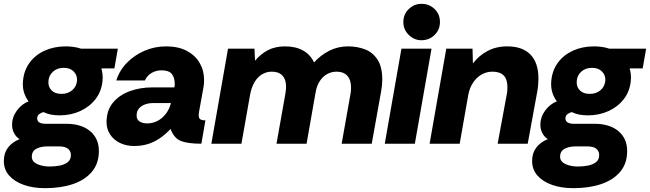

<svg xmlns="http://www.w3.org/2000/svg" viewBox="-72 -750 3392 1002"><path d="M163 232Q101 232 52.5 215Q4 198 -24 166.5Q-52 135 -52 90Q-52 49 -30.5 20.5Q-9 -8 30 -24Q11 -36 1 -56Q-9 -76 -9 -98Q-9 -139 16 -173Q41 -207 77 -221Q60 -244 52.5 -270.5Q45 -297 48 -328Q53 -383 83 -423.5Q113 -464 162 -486Q211 -508 271 -508Q315 -508 351 -496H543L525 -393H457Q461 -379 463 -362.5Q465 -346 463 -328Q458 -274 427 -233.5Q396 -193 347 -170.5Q298 -148 239 -148Q215 -148 194 -152Q173 -156 155 -165Q142 -162 132 -154Q122 -146 122 -132Q122 -104 167 -104H273Q353 -104 398.5 -65.5Q444 -27 444 38Q444 103 408 146Q372 189 309 210.5Q246 232 163 232ZM187 119Q212 119 237.5 114.5Q263 110 280.5 97Q298 84 298 59Q298 39 283 26.5Q268 14 236 14H174Q141 14 117.5 26.5Q94 39 94 68Q94 93 121.5 106Q149 119 187 119ZM249 -260Q282 -260 304.5 -279Q327 -298 330 -328Q332 -357 313 -376.5Q294 -396 261 -396Q227 -396 205 -376.5Q183 -357 181 -328Q178 -298 196.5 -279Q215 -260 249 -260Z M628 12Q587 12 554 -4Q521 -20 502.5 -48.5Q484 -77 484 -112Q484 -173 516.5 -213Q549 -253 603.5 -273.5Q658 -294 724 -294H838Q839 -299 839.5 -303.5Q840 -308 840 -312Q840 -344 825 -363.5Q810 -383 770 -383Q743 -383 719.5 -369.5Q696 -356 684 -330H535Q551 -382 590 -422Q629 -462 682 -485Q735 -508 795 -508Q859 -508 903 -484.5Q947 -461 970 -421.5Q993 -382 993 -333Q993 -323 992.5 -314Q992 -305 990 -295L967 -168Q966 -163 965.5 -157.5Q965 -152 965 -147Q965 -134 972.5 -128Q980 -122 1000 -122L979 0Q907 0 871.5 -14.5Q836 -29 818 -77Q791 -48 761.5 -28Q732 -8 699 2Q666 12 628 12ZM696 -106Q725 -106 750 -119Q775 -132 793.5 -156Q812 -180 820 -212H725Q703 -212 683.5 -204.5Q664 -197 652.5 -183Q641 -169 641 -147Q641 -126 656.5 -116Q672 -106 696 -106Z M1031 0 1118 -496H1256L1259 -433Q1288 -468 1326 -488Q1364 -508 1416 -508Q1471 -508 1509.5 -486.5Q1548 -465 1567 -424Q1601 -462 1646 -485Q1691 -508 1745 -508Q1791 -508 1831.5 -493Q1872 -478 1897.5 -440Q1923 -402 1923 -334Q1923 -306 1917 -273L1868 0H1711L1757 -259Q1759 -268 1759.5 -277Q1760 -286 1760 -293Q1760 -333 1740.5 -354.5Q1721 -376 1684 -376Q1658 -376 1635.5 -363.5Q1613 -351 1597 -327Q1581 -303 1575 -268L1528 0H1371L1417 -259Q1419 -270 1420 -280Q1421 -290 1421 -298Q1421 -335 1402 -355.5Q1383 -376 1347 -376Q1318 -376 1294.5 -361.5Q1271 -347 1255.5 -320Q1240 -293 1233 -255L1188 0Z M1936 0 2023 -496H2180L2093 0ZM2127 -540Q2090 -540 2061.5 -567.5Q2033 -595 2033 -635Q2033 -676 2061.5 -703Q2090 -730 2127 -730Q2168 -730 2196 -703Q2224 -676 2224 -635Q2224 -595 2196 -567.5Q2168 -540 2127 -540Z M2170 0 2257 -496H2394L2396 -419Q2426 -459 2471.5 -483.5Q2517 -508 2575 -508Q2655 -508 2696.5 -465Q2738 -422 2738 -340Q2738 -326 2736.5 -307.5Q2735 -289 2732 -273L2682 0H2525L2573 -259Q2575 -267 2575.5 -277.5Q2576 -288 2576 -297Q2576 -376 2498 -376Q2467 -376 2441 -361Q2415 -346 2397 -319Q2379 -292 2372 -256L2327 0Z M2920 232Q2858 232 2809.5 215Q2761 198 2733 166.5Q2705 135 2705 90Q2705 49 2726.5 20.5Q2748 -8 2787 -24Q2768 -36 2758 -56Q2748 -76 2748 -98Q2748 -139 2773 -173Q2798 -207 2834 -221Q2817 -244 2809.5 -270.5Q2802 -297 2805 -328Q2810 -383 2840 -423.5Q2870 -464 2919 -486Q2968 -508 3028 -508Q3072 -508 3108 -496H3300L3282 -393H3214Q3218 -379 3220 -362.5Q3222 -346 3220 -328Q3215 -274 3184 -233.5Q3153 -193 3104 -170.5Q3055 -148 2996 -148Q2972 -148 2951 -152Q2930 -156 2912 -165Q2899 -162 2889 -154Q2879 -146 2879 -132Q2879 -104 2924 -104H3030Q3110 -104 3155.5 -65.5Q3201 -27 3201 38Q3201 103 3165 146Q3129 189 3066 210.5Q3003 232 2920 232ZM2944 119Q2969 119 2994.5 114.5Q3020 110 3037.5 97Q3055 84 3055 59Q3055 39 3040 26.5Q3025 14 2993 14H2931Q2898 14 2874.5 26.5Q2851 39 2851 68Q2851 93 2878.5 106Q2906 119 2944 119ZM3006 -260Q3039 -260 3061.5 -279Q3084 -298 3087 -328Q3089 -357 3070 -376.5Q3051 -396 3018 -396Q2984 -396 2962 -376.5Q2940 -357 2938 -328Q2935 -298 2953.5 -279Q2972 -260 3006 -260Z"/></svg>

Font: Rethink Sans ExtraBold
Style: Italic
Weight: 800
Italic angle: -10°
Designer: The Rethink Sans project authors (Hans Thiessen). DM Sans designed by Colophon Foundry.
Foundry: Rethink Communications LLC
Version: Version 1.001